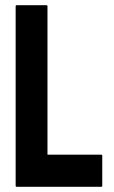

<svg xmlns="http://www.w3.org/2000/svg" viewBox="-20 -716 437 736"><path d="M44 0Q40 0 40 -4V-692Q40 -696 44 -696H158Q162 -696 162 -692V-123H368Q372 -123 372 -119V-4Q372 0 368 0Z"/></svg>

Font: AL Dynamic
Style: Regular
Weight: 400
Version: Version 1.000; ttfautohint (v1.8.2) -l 8 -r 50 -G 200 -x 14 